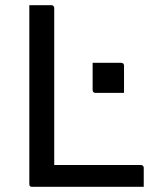

<svg xmlns="http://www.w3.org/2000/svg" viewBox="-20 -720 640 740"><path d="M337 -478Q356 -478 374 -478Q392 -478 410.5 -478Q429 -478 447 -478Q452 -478 455 -475Q458 -472 458 -467V-362Q440 -362 421.5 -362Q403 -362 385 -362Q367 -362 348 -362Q343 -362 340 -365Q337 -368 337 -373ZM105 0Q101 0 99 -0.5Q97 -1 95.5 -2.5Q94 -4 93.5 -6Q93 -8 93 -11Q93 -92 93 -175.5Q93 -259 93 -338.5Q93 -418 93 -487Q93 -556 93 -608Q93 -624 93 -639Q93 -654 93 -669.5Q93 -685 93 -700Q115 -700 136 -700Q157 -700 178 -700Q182 -700 184 -698.5Q186 -697 187.5 -694.5Q189 -692 189 -689Q189 -614 189 -538Q189 -462 189 -386Q189 -310 189 -234.5Q189 -159 189 -84H522Q526 -84 528 -83Q530 -82 531.5 -80.5Q533 -79 533.5 -77Q534 -75 534 -72Q534 -59 534 -46.5Q534 -34 534 -23Q534 -12 534 0Z"/></svg>

Font: RecMonoLinear Nerd Font Mono
Style: Regular
Weight: 400
Monospace: yes
Version: Version 1.085; ttfautohint (v1.8.4.7-5d5b);Nerd Fonts 3.2.1